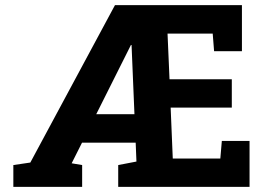

<svg xmlns="http://www.w3.org/2000/svg" viewBox="-20 -731 1040 751"><path d="M32.2 -85.4 98.6 -95.2 429.7 -710.9H926.3V-530.8H817.4L812 -599.6H635.3L643.1 -420.9H886.7V-310.1H647.5L655.8 -110.8H841.8L847.7 -179.7H956.1V0H442.4V-85.4L513.7 -99.1L510.7 -172.9H300.8L260.3 -92.3L301.3 -85.4V0H32.2ZM356.4 -284.2H505.9L494.6 -554.7L492.2 -555.2Z"/></svg>

Font: TypoPRO Roboto Slab
Style: Bold
Weight: 700
Designer: Google
Version: Version 1.100263; 2013; ttfautohint (v0.94.20-1c74) -l 8 -r 